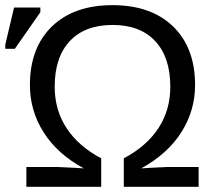

<svg xmlns="http://www.w3.org/2000/svg" viewBox="-54 -718 826 738"><path d="M378.4 -698.2C279.8 -698.2 202.2 -671 145.8 -616.5C89.3 -561.9 61 -486.8 61 -391.1C61 -325.4 78.6 -264.7 113.8 -209.2C148.9 -153.7 200.4 -107.6 268.1 -70.8L228.5 -73.2L166.5 -76.2H47.4V0H335V-109.4C276.4 -140.6 231.9 -179.4 201.7 -225.8C171.4 -272.2 156.2 -325.2 156.2 -384.8C156.2 -460.3 175.6 -518.7 214.4 -560.1C253.1 -601.4 307.9 -622.1 378.9 -622.1C449.2 -622.1 503.7 -601.4 542.5 -560.1C581.2 -518.7 600.6 -460.3 600.6 -384.8C600.6 -324.9 585.4 -271.7 554.9 -225.3C524.5 -179 480.1 -140.3 421.9 -109.4V0H709.5V-76.2H590.3L528.3 -73.2L488.8 -70.8C556.8 -108.2 608.3 -154.6 643.3 -210C678.3 -265.3 695.8 -325.7 695.8 -391.1C695.8 -486.8 667.6 -561.9 611.1 -616.5C554.6 -671 477.1 -698.2 378.4 -698.2ZM-33.7 -530.3H2.9L101.1 -670.9V-689H0L-33.7 -546.4Z"/></svg>

Font: Arimo
Style: Regular
Weight: 400
Designer: Steve Matteson
Foundry: Monotype Imaging Inc.
Version: Version 1.32